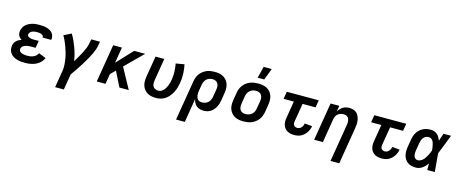

<svg xmlns="http://www.w3.org/2000/svg" viewBox="-48 -1543 6097 2543"><g transform="rotate(15 3000.0 -272.0)"><path d="M261 8Q232 8 203.5 5Q175 2 148.5 -6Q122 -14 99 -28Q76 -42 60 -63.5Q44 -85 38 -112.5Q32 -140 37 -169Q40 -188 48.5 -206Q57 -224 72 -237.5Q87 -251 104.5 -260Q122 -269 141 -275Q127 -283 115 -294.5Q103 -306 95.5 -320.5Q88 -335 87 -352.5Q86 -370 89 -388Q93 -411 104.5 -433.5Q116 -456 135.5 -472.5Q155 -489 177.5 -500Q200 -511 223.5 -517.5Q247 -524 270.5 -526Q294 -528 318 -528Q343 -528 367.5 -526Q392 -524 415 -517.5Q438 -511 459.5 -500Q481 -489 496 -471.5Q511 -454 517.5 -430.5Q524 -407 520 -382L519 -376H400V-377Q402 -387 397.5 -396Q393 -405 385.5 -410.5Q378 -416 369 -419Q360 -422 350 -424Q340 -426 329.5 -426.5Q319 -427 309 -427Q294 -427 278.5 -425Q263 -423 248 -417Q233 -411 221 -399Q209 -387 206 -372Q204 -361 207.5 -352Q211 -343 219.5 -337.5Q228 -332 237.5 -328.5Q247 -325 256.5 -323Q266 -321 276.5 -320.5Q287 -320 297 -320H363L346 -221H280Q268 -221 255.5 -220Q243 -219 230.5 -216.5Q218 -214 205.5 -210Q193 -206 181.5 -198.5Q170 -191 162.5 -180Q155 -169 153 -157Q151 -144 156 -132Q161 -120 171 -113Q181 -106 193 -102Q205 -98 217.5 -95.5Q230 -93 243 -92Q256 -91 270 -91Q289 -91 309.5 -94.5Q330 -98 349.5 -106.5Q369 -115 385 -130Q401 -145 409 -164L509 -124Q499 -101 483.5 -81Q468 -61 447.5 -45.5Q427 -30 403.5 -19.5Q380 -9 356.5 -3Q333 3 308.5 5.5Q284 8 261 8Z M731 215 769 -16Q776 -58 773.5 -99.5Q771 -141 764.5 -181Q758 -221 747.5 -259Q737 -297 723.5 -334.5Q710 -372 694 -407.5Q678 -443 658 -477L760 -528Q784 -489 803 -447.5Q822 -406 838 -362.5Q854 -319 866 -274Q878 -229 885 -182Q905 -216 926 -251Q947 -286 965 -321.5Q983 -357 998.5 -393.5Q1014 -430 1020 -468L1029 -520H1149L1140 -468Q1135 -436 1123.5 -405.5Q1112 -375 1098 -344.5Q1084 -314 1067.5 -284.5Q1051 -255 1034 -226Q1017 -197 999 -168.5Q981 -140 962.5 -112Q944 -84 924.5 -56Q905 -28 886 0L850 215Z M1555 0 1452 -205 1387 -140 1364 0H1244L1330 -520H1450L1414 -303L1618 -520H1769L1529 -282L1683 0Z M2060 8Q2028 8 1997 2.5Q1966 -3 1940 -18Q1914 -33 1895.5 -56.5Q1877 -80 1867.5 -108.5Q1858 -137 1858 -169Q1858 -201 1863 -233L1911 -520H2031L1981 -217Q1977 -194 1977.5 -171.5Q1978 -149 1988 -130.5Q1998 -112 2018 -102.5Q2038 -93 2060 -93Q2080 -93 2100 -102.5Q2120 -112 2134.5 -128.5Q2149 -145 2159 -164Q2169 -183 2176.5 -202.5Q2184 -222 2189 -242Q2194 -262 2197 -282Q2207 -338 2204.5 -393.5Q2202 -449 2192 -501L2308 -521Q2321 -460 2323.5 -396Q2326 -332 2315 -266Q2309 -234 2300 -201.5Q2291 -169 2275.5 -138.5Q2260 -108 2238 -80Q2216 -52 2188 -31.5Q2160 -11 2126 -1.5Q2092 8 2060 8Z M2389 215 2480 -333Q2484 -360 2494 -387Q2504 -414 2521 -437.5Q2538 -461 2561.5 -479Q2585 -497 2611.5 -508.5Q2638 -520 2665.5 -524Q2693 -528 2720 -528Q2753 -528 2783.5 -522.5Q2814 -517 2840 -502Q2866 -487 2885.5 -463.5Q2905 -440 2914 -411.5Q2923 -383 2923.5 -351Q2924 -319 2918 -287L2902 -187Q2898 -163 2891 -139.5Q2884 -116 2872 -93.5Q2860 -71 2843.5 -51.5Q2827 -32 2805.5 -18Q2784 -4 2759.5 2Q2735 8 2711 8Q2684 8 2658 1Q2632 -6 2612 -22.5Q2592 -39 2580 -62.5Q2568 -86 2563 -112L2509 215ZM2661 -93Q2683 -93 2705 -100Q2727 -107 2744.5 -123Q2762 -139 2771.5 -160.5Q2781 -182 2784 -203L2801 -303Q2805 -326 2804 -348.5Q2803 -371 2792.5 -389.5Q2782 -408 2762.5 -417.5Q2743 -427 2720 -427Q2698 -427 2676 -420Q2654 -413 2637 -397Q2620 -381 2610.5 -359.5Q2601 -338 2597 -317L2583 -230Q2580 -214 2579 -198Q2578 -182 2580.5 -167Q2583 -152 2588.5 -137.5Q2594 -123 2604.5 -112.5Q2615 -102 2630 -97.5Q2645 -93 2661 -93Z M3256 8Q3224 8 3192.5 2.5Q3161 -3 3135 -17.5Q3109 -32 3089.5 -55.5Q3070 -79 3060 -108Q3050 -137 3050 -169Q3050 -201 3055 -233L3072 -333Q3076 -360 3086 -387Q3096 -414 3114 -438Q3132 -462 3156 -480Q3180 -498 3207 -509Q3234 -520 3262 -524Q3290 -528 3317 -528Q3349 -528 3380.5 -522.5Q3412 -517 3438.5 -502.5Q3465 -488 3484.5 -464.5Q3504 -441 3513.5 -412Q3523 -383 3523.5 -351Q3524 -319 3518 -287L3502 -187Q3497 -160 3487 -133Q3477 -106 3459 -82Q3441 -58 3417 -40Q3393 -22 3366.5 -11Q3340 0 3311.5 4Q3283 8 3256 8ZM3256 -93Q3278 -93 3301 -99.5Q3324 -106 3342.5 -122Q3361 -138 3371 -159.5Q3381 -181 3384 -203L3401 -303Q3405 -326 3403.5 -349Q3402 -372 3391 -390.5Q3380 -409 3360 -418Q3340 -427 3317 -427Q3295 -427 3272 -420.5Q3249 -414 3231 -398Q3213 -382 3203 -360.5Q3193 -339 3189 -317L3173 -217Q3169 -194 3170 -171Q3171 -148 3182 -129.5Q3193 -111 3213 -102Q3233 -93 3256 -93ZM3290 -600 3329 -759H3440L3380 -600Z M3954 8Q3928 8 3903.5 3.5Q3879 -1 3858 -13Q3837 -25 3821.5 -44Q3806 -63 3799 -86Q3792 -109 3791.5 -135Q3791 -161 3796 -186L3834 -419H3694L3711 -520H4149L4132 -419H3954L3913 -170Q3910 -155 3911.5 -140.5Q3913 -126 3920.5 -115Q3928 -104 3941 -98.5Q3954 -93 3968 -93Q3984 -93 3998.5 -100Q4013 -107 4023.5 -119Q4034 -131 4040.5 -146Q4047 -161 4050 -176L4152 -166Q4149 -144 4140 -121.5Q4131 -99 4117.5 -78.5Q4104 -58 4086 -41Q4068 -24 4046 -12.5Q4024 -1 4000.5 3.5Q3977 8 3954 8Z M4627 215H4507L4593 -303Q4595 -318 4596 -333Q4597 -348 4594.5 -362Q4592 -376 4586 -388.5Q4580 -401 4569.5 -410Q4559 -419 4545 -423Q4531 -427 4516 -427Q4496 -427 4476 -421.5Q4456 -416 4439 -402.5Q4422 -389 4412.5 -369.5Q4403 -350 4399 -330L4345 0H4225L4311 -520H4431L4417 -439Q4429 -459 4445 -476.5Q4461 -494 4481 -506Q4501 -518 4523.5 -523Q4546 -528 4567 -528Q4596 -528 4622.5 -520Q4649 -512 4668.5 -494Q4688 -476 4698.5 -451.5Q4709 -427 4713.5 -399.5Q4718 -372 4716.5 -344Q4715 -316 4710 -287Z M5154 8Q5128 8 5103.5 3.5Q5079 -1 5058 -13Q5037 -25 5021.5 -44Q5006 -63 4999 -86Q4992 -109 4991.5 -135Q4991 -161 4996 -186L5034 -419H4894L4911 -520H5349L5332 -419H5154L5113 -170Q5110 -155 5111.5 -140.5Q5113 -126 5120.5 -115Q5128 -104 5141 -98.5Q5154 -93 5168 -93Q5184 -93 5198.5 -100Q5213 -107 5223.5 -119Q5234 -131 5240.5 -146Q5247 -161 5250 -176L5352 -166Q5349 -144 5340 -121.5Q5331 -99 5317.5 -78.5Q5304 -58 5286 -41Q5268 -24 5246 -12.5Q5224 -1 5200.5 3.5Q5177 8 5154 8Z M5621 8Q5590 8 5561.5 1.5Q5533 -5 5509.5 -21Q5486 -37 5470.5 -61Q5455 -85 5448 -113.5Q5441 -142 5441.5 -172Q5442 -202 5447 -233L5464 -333Q5468 -359 5476 -384Q5484 -409 5499 -432.5Q5514 -456 5534.5 -475Q5555 -494 5579.5 -506Q5604 -518 5630 -523Q5656 -528 5682 -528Q5708 -528 5731.5 -520Q5755 -512 5773 -496.5Q5791 -481 5803 -460Q5815 -439 5824 -416Q5833 -442 5842 -468Q5851 -494 5860 -520H5963Q5937 -453 5911 -385.5Q5885 -318 5857 -251Q5864 -188 5868.5 -125.5Q5873 -63 5879 0H5776Q5776 -23 5775.5 -45.5Q5775 -68 5775 -91Q5761 -71 5745 -53Q5729 -35 5709 -21Q5689 -7 5666 0.5Q5643 8 5621 8ZM5621 -93Q5640 -93 5658.5 -102.5Q5677 -112 5691.5 -126.5Q5706 -141 5717 -158.5Q5728 -176 5737.5 -193.5Q5747 -211 5755 -229.5Q5763 -248 5770 -266Q5769 -283 5766.5 -300Q5764 -317 5760.5 -334Q5757 -351 5752 -367Q5747 -383 5738 -396.5Q5729 -410 5714 -418.5Q5699 -427 5682 -427Q5662 -427 5642.5 -417.5Q5623 -408 5610.5 -391.5Q5598 -375 5591 -355.5Q5584 -336 5581 -317L5565 -217Q5562 -203 5561 -189.5Q5560 -176 5561 -162.5Q5562 -149 5565.5 -136.5Q5569 -124 5576.5 -114Q5584 -104 5596 -98.5Q5608 -93 5621 -93Z"/></g></svg>

Font: Iosevka Extended
Style: Bold Italic
Weight: 700
Width: 7
Italic angle: -9°
Monospace: yes
Designer: Belleve Invis
Foundry: Belleve Invis
Version: Version 32.5.0; ttfautohint (v1.8.4)